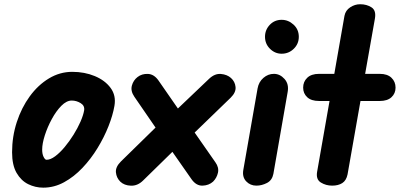

<svg xmlns="http://www.w3.org/2000/svg" viewBox="-20 -876 1886 906"><path d="M184 9.5Q146.5 9.5 113 -7Q79.5 -23.5 58.2 -60.2Q37 -97 37 -157.5Q37 -231.5 59.2 -299.8Q81.5 -368 120.5 -421.5Q159.5 -475 211 -506Q262.5 -537 321 -537Q379 -537 427.2 -517Q475.5 -497 502 -461Q528.5 -425 520 -376.5Q512.5 -332.5 492 -280.5Q471.5 -228.5 440.2 -177.2Q409 -126 369 -83.8Q329 -41.5 282.2 -16Q235.5 9.5 184 9.5ZM179 -170Q179 -149 185.8 -135.5Q192.5 -122 199.5 -122Q218 -122 240.2 -138.5Q262.5 -155 285 -182Q307.5 -209 327 -240.2Q346.5 -271.5 359.8 -301.8Q373 -332 377 -355Q380.5 -377 360.8 -389.2Q341 -401.5 318.5 -401.5Q294 -401.5 269.5 -376.8Q245 -352 224.5 -314.2Q204 -276.5 191.5 -237.5Q179 -198.5 179 -170Z M547.5 -19Q529.5 -37 527 -62.5Q524.5 -88 550.5 -114L714 -274L614 -419.5Q595.5 -446.5 602.2 -471.8Q609 -497 629 -512.5Q649.5 -528.5 678.2 -527.2Q707 -526 728 -496L819.5 -364L967 -504.5Q993.5 -529.5 1022.5 -527Q1051.5 -524.5 1070 -508Q1089 -491 1091.5 -465.5Q1094 -440 1068.5 -415L898.5 -250.5L996.5 -110Q1014 -85.5 1008.5 -61Q1003 -36.5 985.5 -19Q965.5 -1 935.8 0Q906 1 884 -30L793.5 -159.5L655 -24Q629 1.5 597.5 0.2Q566 -1 547.5 -19Z M1190 0Q1161 0 1141.8 -20.2Q1122.5 -40.5 1128 -73.5L1195.5 -459Q1201 -489.5 1223 -508.5Q1245 -527.5 1272.5 -527.5Q1301 -527.5 1322.5 -503.5Q1344 -479.5 1337.5 -442.5L1270 -55.5Q1264 -25 1239.5 -12.5Q1215 0 1190 0ZM1230.5 -702.5Q1230.5 -735 1253 -758.8Q1275.5 -782.5 1309 -782.5Q1340.5 -782.5 1365.2 -759.8Q1390 -737 1390 -702.5Q1390 -669 1366.2 -645.8Q1342.5 -622.5 1309 -622.5Q1277.5 -622.5 1254 -645.8Q1230.5 -669 1230.5 -702.5Z M1547.5 0Q1518 0 1494 -14.8Q1470 -29.5 1476.5 -66L1535 -399.5H1485.5Q1449 -399.5 1429.8 -417.2Q1410.5 -435 1410.5 -462.5Q1410.5 -490.5 1429.8 -509Q1449 -527.5 1485.5 -527.5H1557.5L1605.5 -801.5Q1610.5 -827 1632.5 -841.5Q1654.5 -856 1679.5 -856Q1710.5 -856 1733.2 -841.2Q1756 -826.5 1749 -787.5L1703 -527.5H1772Q1808 -527.5 1827.2 -509Q1846.5 -490.5 1846.5 -462.5Q1846.5 -435 1827.2 -417.2Q1808 -399.5 1772 -399.5H1681L1620 -53Q1614 -24 1595 -12Q1576 0 1547.5 0Z"/></svg>

Font: Edu QLD Hand
Style: Regular
Weight: 400
Designer: Tina and Corey Anderson, Eben Sorkin
Foundry: Sorkin Type Co.
Version: Version 2.000